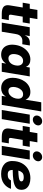

<svg xmlns="http://www.w3.org/2000/svg" viewBox="1350 -2134 796 3537"><g transform="rotate(90 1748.5 -366.0)"><path d="M414.6 -515.6 392.6 -385.7H287.1L252 -173.3Q248 -148.4 256.3 -139.2Q264.6 -129.9 292.5 -129.9H351.1L329.6 0H234.4Q141.6 0 104.2 -34.9Q66.9 -69.8 79.1 -145L118.7 -385.7H30.3L52.2 -515.6H140.1L163.6 -656.2H332L308.6 -515.6Z M397 0 482.4 -515.6H645L629.9 -424.8H631.3Q653.3 -474.1 687 -495.8Q720.7 -517.6 772.9 -517.6Q786.1 -517.6 797.1 -517.3Q808.1 -517.1 818.4 -516.6L795.4 -377.9Q786.6 -378.4 767.1 -378.9Q747.6 -379.4 729 -379.4Q684.1 -379.4 650.9 -349.1Q617.7 -318.8 608.9 -264.2L564.9 0Z M987.3 11.2Q919.9 11.2 875.2 -22.2Q830.6 -55.7 813.2 -116.5Q795.9 -177.2 809.1 -258.8Q822.3 -337.4 860.6 -397.9Q898.9 -458.5 954.3 -492.7Q1009.8 -526.9 1075.2 -526.9Q1176.8 -526.9 1210.4 -448.2H1212.9L1224.1 -515.6H1388.2L1302.7 0H1138.7L1151.4 -76.7H1149.4Q1122.6 -33.7 1080.6 -11.2Q1038.6 11.2 987.3 11.2ZM1056.6 -123Q1104.5 -123 1140.4 -159.9Q1176.3 -196.8 1186 -258.8Q1196.3 -319.8 1172.6 -356.4Q1148.9 -393.1 1101.6 -393.1Q1055.2 -393.1 1022.5 -357.4Q989.7 -321.8 979.5 -258.8Q968.8 -195.3 989.5 -159.2Q1010.3 -123 1056.6 -123Z M1604.5 11.2Q1514.6 11.2 1464.1 -46.6Q1413.6 -104.5 1413.6 -202.1Q1413.6 -262.7 1431.4 -320.6Q1449.2 -378.4 1482.9 -425Q1516.6 -471.7 1564.9 -499.3Q1613.3 -526.9 1674.3 -526.9Q1779.3 -526.9 1816.9 -438.5H1817.4L1864.7 -727.5H2033.2L1913.1 0H1746.6L1758.8 -75.7H1758.3Q1731.4 -28.8 1691.7 -8.8Q1651.9 11.2 1604.5 11.2ZM1656.2 -123Q1699.7 -123 1731.9 -150.4Q1764.2 -177.7 1781.7 -218.8Q1799.3 -259.8 1799.3 -301.3Q1799.3 -344.7 1777.6 -368.9Q1755.9 -393.1 1718.3 -393.1Q1674.3 -393.1 1643.8 -365Q1613.3 -336.9 1597.7 -294.7Q1582 -252.4 1582 -210Q1582 -168 1601.1 -145.5Q1620.1 -123 1656.2 -123Z M2006.8 0 2092.3 -515.6H2260.3L2174.8 0ZM2185.1 -572.3Q2147.5 -572.3 2125.7 -597.2Q2104 -622.1 2109.9 -658.2Q2116.2 -693.8 2146.2 -719Q2176.3 -744.1 2213.9 -744.1Q2251.5 -744.1 2273.4 -719Q2295.4 -693.8 2289.6 -658.2Q2283.2 -622.1 2252.9 -597.2Q2222.7 -572.3 2185.1 -572.3Z M2685.1 -515.6 2663.1 -385.7H2557.6L2522.5 -173.3Q2518.6 -148.4 2526.9 -139.2Q2535.2 -129.9 2563 -129.9H2621.6L2600.1 0H2504.9Q2412.1 0 2374.8 -34.9Q2337.4 -69.8 2349.6 -145L2389.2 -385.7H2300.8L2322.8 -515.6H2410.6L2434.1 -656.2H2602.5L2579.1 -515.6Z M2667.5 0 2752.9 -515.6H2920.9L2835.4 0ZM2845.7 -572.3Q2808.1 -572.3 2786.4 -597.2Q2764.6 -622.1 2770.5 -658.2Q2776.9 -693.8 2806.9 -719Q2836.9 -744.1 2874.5 -744.1Q2912.1 -744.1 2934.1 -719Q2956.1 -693.8 2950.2 -658.2Q2943.8 -622.1 2913.6 -597.2Q2883.3 -572.3 2845.7 -572.3Z M3185.5 11.7Q3064.5 11.7 2998.8 -53Q2933.1 -117.7 2949.7 -246.1Q2960.4 -333 3003.2 -396.2Q3045.9 -459.5 3112.8 -493.4Q3179.7 -527.3 3263.7 -527.3Q3323.2 -527.3 3371.8 -509.3Q3420.4 -491.2 3448.7 -454.8Q3477.1 -418.5 3477.1 -362.3Q3477.1 -295.4 3433.3 -261.2Q3389.6 -227.1 3307.6 -214.8Q3225.6 -202.6 3110.8 -201.2Q3110.4 -159.7 3128.2 -134.8Q3146 -109.9 3199.2 -109.9Q3243.2 -109.9 3268.6 -126.5Q3293.9 -143.1 3303.7 -170.4H3459.5Q3431.6 -88.4 3362.5 -38.3Q3293.5 11.7 3185.5 11.7ZM3123 -304.7Q3205.6 -307.1 3248.5 -314Q3291.5 -320.8 3306.9 -332.5Q3322.3 -344.2 3322.3 -360.4Q3322.3 -404.8 3246.1 -404.8Q3185.5 -404.8 3159.2 -375.5Q3132.8 -346.2 3123 -304.7Z"/></g></svg>

Font: Inter Display ExtraBold
Style: Italic
Weight: 800
Italic angle: -9.39999°
Designer: Rasmus Andersson
Foundry: rsms
Version: Version 4.000;git-a52131595